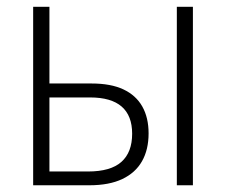

<svg xmlns="http://www.w3.org/2000/svg" viewBox="-20 -551 672 571"><path d="M78.6 0V-530.8H127V-302.7H252.4Q309.6 -302.7 346.9 -285.2Q384.3 -267.6 403.1 -234.4Q421.9 -201.2 421.9 -154.3Q421.9 -106 402.3 -71.5Q382.8 -37.1 343.8 -18.6Q304.7 0 245.6 0ZM127 -41H241.7Q309.1 -41 341.1 -69.6Q373 -98.1 373 -153.3Q373 -207 341.8 -234.1Q310.5 -261.2 248 -261.2H127ZM505.9 0V-530.8H553.7V0Z"/></svg>

Font: Open Sans SemiCondensed Light
Style: Regular
Weight: 300
Width: 4
Designer: Monotype Design Team
Foundry: Monotype Imaging Inc.
Version: Version 3.000